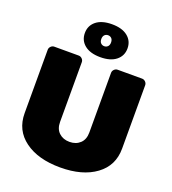

<svg xmlns="http://www.w3.org/2000/svg" viewBox="-170 -1089 1107 1234"><g transform="rotate(20 383.5 -472.5)"><path d="M275.8 -768.3Q237.5 -799.2 237.5 -850Q237.5 -900.8 275.8 -931.7Q314.2 -962.5 383.3 -962.5Q452.5 -962.5 490.8 -931.7Q529.2 -900.8 529.2 -850Q529.2 -799.2 490.8 -768.3Q452.5 -737.5 383.3 -737.5Q314.2 -737.5 275.8 -768.3ZM359.6 -877.9Q350 -868.3 350 -850Q350 -831.7 359.6 -822.1Q369.2 -812.5 383.3 -812.5Q397.5 -812.5 407.1 -822.1Q416.7 -831.7 416.7 -850Q416.7 -868.3 407.1 -877.9Q397.5 -887.5 383.3 -887.5Q369.2 -887.5 359.6 -877.9ZM50 -233.3V-666.7Q50 -680 60 -690Q70 -700 83.3 -700H250Q263.3 -700 273.3 -690Q283.3 -680 283.3 -666.7V-258.3Q283.3 -210.8 311.2 -184.6Q339.2 -158.3 383.3 -158.3Q427.5 -158.3 455.4 -184.6Q483.3 -210.8 483.3 -258.3V-666.7Q483.3 -680 493.3 -690Q503.3 -700 516.7 -700H683.3Q696.7 -700 706.7 -690Q716.7 -680 716.7 -666.7V-233.3Q716.7 -116.7 625.8 -50Q535 16.7 383.3 16.7Q231.7 16.7 140.8 -50Q50 -116.7 50 -233.3Z"/></g></svg>

Font: BoonTook Mon
Style: Regular
Weight: 400
Designer: Sungsit Sawaiwan
Foundry: FontUni
Version: Version 3.0